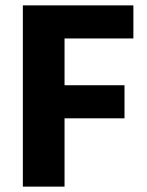

<svg xmlns="http://www.w3.org/2000/svg" viewBox="-20 -694 546 714"><path d="M443 -254H220V0H65V-674H476V-551H220V-377H443Z"/></svg>

Font: Hind Guntur
Style: Bold
Weight: 700
Designer: Manushi Parikh, Hitesh Malaviya
Foundry: Indian Type Foundry
Version: Version 1.002;PS 1.0;hotconv 1.0.86;makeotf.lib2.5.63406; tt